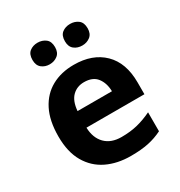

<svg xmlns="http://www.w3.org/2000/svg" viewBox="-178 -876 947 1010"><g transform="rotate(-30 295.5 -371.0)"><path d="M303 -556Q416 -556 482 -491.5Q548 -427 548 -308V-236H196Q198 -173 233.5 -137Q269 -101 332 -101Q385 -101 428 -111.5Q471 -122 517 -144V-29Q477 -9 432.5 0.5Q388 10 325 10Q243 10 180 -20.5Q117 -51 81 -113Q45 -175 45 -269Q45 -365 77.5 -428.5Q110 -492 168 -524Q226 -556 303 -556ZM304 -450Q261 -450 232.5 -422Q204 -394 199 -335H408Q407 -385 382 -417.5Q357 -450 304 -450ZM128 -686Q128 -721 148 -736.5Q168 -752 196 -752Q224 -752 244.5 -736.5Q265 -721 265 -686Q265 -653 244.5 -637Q224 -621 196 -621Q168 -621 148 -637Q128 -653 128 -686ZM325 -686Q325 -721 345 -736.5Q365 -752 394 -752Q422 -752 442.5 -736.5Q463 -721 463 -686Q463 -653 442.5 -637Q422 -621 394 -621Q365 -621 345 -637Q325 -653 325 -686Z"/></g></svg>

Font: Noto Sans Telugu
Style: Bold
Weight: 700
Designer: Jelle Bosma - Monotype Design Team
Foundry: Monotype Imaging Inc.
Version: Version 2.005; ttfautohint (v1.8.4.7-5d5b)